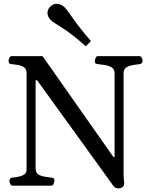

<svg xmlns="http://www.w3.org/2000/svg" viewBox="-20 -993 807 1027"><path d="M46.9 0Q38.6 0 34.4 -9.8Q30.3 -19.5 30.3 -24.9Q30.3 -41 46.4 -43Q62 -44.4 79.6 -47.9Q97.2 -51.3 109.6 -59.8Q122.1 -68.4 122.1 -84V-602.5Q122.1 -623.5 108.6 -632.8Q95.2 -642.1 76.9 -645.3Q58.6 -648.4 43.5 -649.9Q33.2 -650.9 29.5 -654.1Q25.9 -657.2 25.9 -668Q25.9 -673.3 30 -683.1Q34.2 -692.9 42.5 -692.9H207.5L586.9 -152.8H592.8V-602.5Q592.8 -623.5 576.9 -632.8Q561 -642.1 540.5 -645.3Q520 -648.4 504.9 -649.9Q494.6 -650.9 491 -654.1Q487.3 -657.2 487.3 -668Q487.3 -673.3 491.5 -683.1Q495.6 -692.9 503.9 -692.9H726.1Q734.4 -692.9 738.5 -683.1Q742.7 -673.3 742.7 -668Q742.7 -651.9 726.6 -649.9Q711.9 -648.4 691.7 -645.3Q671.4 -642.1 656.2 -632.8Q641.1 -623.5 641.1 -602.5V-55.2Q641.1 -45.9 642.1 -39.8Q643.1 -33.7 644 -19.5Q645.5 1 635.3 7.8Q625 14.6 614.7 14.6Q597.2 14.6 588.4 3.9L178.7 -563.5H170.4V-90.3Q170.4 -69.3 185.1 -60.1Q199.7 -50.8 219.2 -47.9Q238.8 -44.9 253.4 -43Q263.7 -42 267.3 -39.1Q271 -36.1 271 -24.9Q271 -19.5 266.8 -9.8Q262.7 0 254.4 0ZM439 -745.1Q364.3 -812 314.5 -842.8Q264.6 -873.5 252.9 -884.3Q245.1 -891.6 239.5 -901.9Q233.9 -912.1 233.9 -923.8Q233.9 -932.1 237.1 -940.4Q240.2 -948.7 248 -956.5Q263.7 -972.7 283.2 -972.7Q295.4 -972.7 306.2 -967.5Q316.9 -962.4 324.7 -955.1Q335.9 -944.3 371.1 -893.6Q406.2 -842.8 466.3 -773.4Z"/></svg>

Font: Gelasio
Style: Regular
Weight: 400
Designer: Eben Sorkin
Foundry: Eben Sorkin
Version: Version 1.008